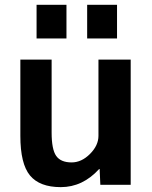

<svg xmlns="http://www.w3.org/2000/svg" viewBox="-20 -767 631 797"><path d="M64.5 -519.5H194.3V-216.8Q194.3 -146.5 213.4 -119.6Q232.4 -92.8 277.3 -92.8Q318.4 -92.8 353.5 -127.9Q388.7 -163.1 388.7 -203.1V-519.5H522.5V0H396.5L393.6 -65.4H391.6Q323.2 9.8 232.4 9.8Q144.5 9.8 104.5 -38.6Q64.5 -86.9 64.5 -203.1ZM341.8 -607.4V-747.1H465.8V-607.4ZM131.8 -607.4V-747.1H255.9V-607.4Z"/></svg>

Font: Mgen+ 1c bold
Style: Bold
Weight: 700
Designer: [Source Han Sans]
Ryoko NISHIZUKA  (kana & ideographs); Paul D. Hunt (Latin, Greek & Cyrillic); Wenlong ZHANG  (bopomofo
Version: Version 1.059.20150602